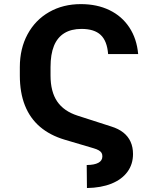

<svg xmlns="http://www.w3.org/2000/svg" viewBox="-20 -737 776 943"><path d="M482.8 30.9Q482.8 20.7 478.8 13.9Q474.8 7.1 465 1.3Q455.1 -4.5 438.2 -9.3L297.7 -50.9Q225.2 -72.5 176.2 -114.5Q127.2 -156.5 102.3 -219.4Q77.4 -282.3 77.4 -366.4V-407.1Q77.4 -498.3 115.3 -568.5Q153.2 -638.8 221.4 -677.8Q289.5 -716.8 377.3 -716.8Q456.6 -716.8 517.7 -687.2Q578.7 -657.7 615.3 -602.2Q651.9 -546.7 658.6 -471.4H511Q506 -536.1 474.4 -565.5Q442.9 -595 380.5 -595Q329.7 -595 295.8 -574Q261.9 -553.1 245 -511.8Q228.2 -470.4 228.2 -407.7V-366.4Q228.2 -286.8 260.8 -238.8Q293.4 -190.8 360.8 -169.1L526.5 -115.7Q562.2 -104.7 585.8 -85.9Q609.4 -67.2 621.3 -40.8Q633.3 -14.4 633.3 19.3Q633.3 69.9 605.8 107.1Q578.3 144.4 527.6 164.9Q476.8 185.4 407 186.5L405.9 73.5Q443.3 73.2 463 62.6Q482.8 52.1 482.8 30.9Z"/></svg>

Font: Pretendard GOV Variable
Style: Regular
Weight: 400
Designer: Base glyphs from Inter by Rasmus Andersson; Hangul glyphs from Noto Sans CJK(Source Han Sans) by Jang Soo-young and Kang
Foundry: Kil Hyung-jin
Version: Version 1.307;Glyphs 3.2 (3192)